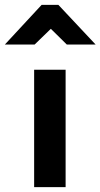

<svg xmlns="http://www.w3.org/2000/svg" viewBox="-79 -773 415 793"><path d="M64 -589H-59L93 -753H162L316 -589H197L131 -654ZM192 -485V0H62V-485Z"/></svg>

Font: Palanquin
Style: Bold
Weight: 700
Designer: Pria Ravichandran
Version: Version 1.0.4